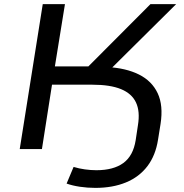

<svg xmlns="http://www.w3.org/2000/svg" viewBox="-20 -725 895 934"><path d="M444 189Q405 189 368.5 183.5Q332 178 304 168L338 87Q364 95 393 99Q422 103 449 103Q532 103 580 68Q628 33 640 -43L651 -116Q662 -183 641.5 -226.5Q621 -270 568.5 -291.5Q516 -313 429 -313H233L184 0H76L188 -705H296L247 -402H427L390 -382L712 -705H837L492 -363L501 -399Q593 -394 656 -362.5Q719 -331 747 -271.5Q775 -212 761 -122L749 -47Q737 31 697 83.5Q657 136 592.5 162.5Q528 189 444 189Z"/></svg>

Font: Nunito Sans 10pt Expanded Medium
Style: Italic
Weight: 500
Width: 7
Italic angle: -9°
Designer: Vernon Adams
Foundry: Vernon Adams
Version: Version 3.101;gftools[0.9.27]